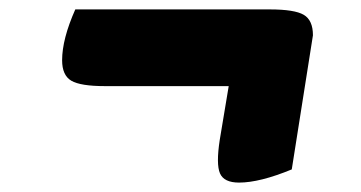

<svg xmlns="http://www.w3.org/2000/svg" viewBox="-20 -474 768 408"><path d="M203 -291Q151 -291 131.5 -302.5Q112 -314 112 -346Q112 -391 140 -454H553Q606 -454 625.5 -442.5Q645 -431 645 -399L600 -114Q532 -86 488 -86Q456 -86 447.5 -105.5Q439 -125 447 -177L466 -291Z"/></svg>

Font: Lemonada
Style: Bold
Weight: 700
Designer: Mohamed Gaber (Arabic), Eduardo Tunni (Latin)
Foundry: Kief Type Foundry
Version: Version 4.004